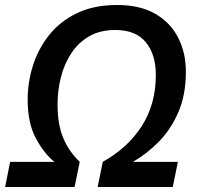

<svg xmlns="http://www.w3.org/2000/svg" viewBox="-35 -745 791 765"><path d="M-14.6 0 5.4 -100.1H182.1Q141.1 -132.3 108.2 -193.4Q75.2 -254.4 75.2 -348.1Q75.2 -416 95.9 -482.7Q116.7 -549.3 159.9 -604.2Q203.1 -659.2 270.8 -692.1Q338.4 -725.1 431.6 -725.1Q522.5 -725.1 583.3 -690.2Q644 -655.3 674.8 -595Q705.6 -534.7 705.6 -459.5Q705.6 -366.2 675 -296.6Q644.5 -227.1 596.2 -178.7Q547.9 -130.4 494.6 -100.1H673.8L653.3 0H354L374.5 -100.1Q474.1 -155.8 530 -242.9Q585.9 -330.1 585.9 -446.3Q585.9 -528.3 545.9 -576.9Q505.9 -625.5 424.3 -625.5Q364.3 -625.5 320.8 -600.6Q277.3 -575.7 249.3 -533.2Q221.2 -490.7 207.8 -437.7Q194.3 -384.8 194.3 -328.6Q194.3 -249.5 217 -195.3Q239.7 -141.1 282.7 -100.1L262.2 0Z"/></svg>

Font: Open Sans SemiBold
Style: Italic
Weight: 600
Italic angle: -12°
Designer: Monotype Design Team
Foundry: Monotype Imaging Inc.
Version: Version 3.003; ttfautohint (v1.8.4)